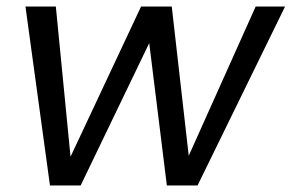

<svg xmlns="http://www.w3.org/2000/svg" viewBox="-20 -568 893 588"><path d="M58 -548H151L196 -88L412 -548H506L558 -91L763 -548H853L585 0H491L437 -436L227 0H133Z"/></svg>

Font: SVN-Poppins
Style: Italic
Weight: 400
Italic angle: -10°
Designer: Ninad Kale (Devanagari), Jonny Pinhorn (Latin)
Foundry: Indian Type Foundry
Version: Version 3.002 2017; ttfautohint (v1.8.3)